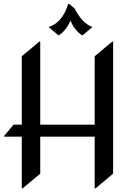

<svg xmlns="http://www.w3.org/2000/svg" viewBox="-20 -977 707 1016"><path d="M340.8 -956.5H345.7L374.5 -932.1Q415.5 -853 469.2 -834L418 -791H413.1Q372.6 -818.4 353 -868.7Q332 -817.9 293 -791H288.1L236.8 -834Q310.5 -856.4 340.8 -956.5ZM95.2 19.5V-253.9H2.4V-258.8L51.8 -317.4H95.2V-679.2L188 -756.8H192.9V-317.4H481V-679.2L573.7 -756.8H578.6V-58.1L485.8 19.5H481V-253.9H192.9V-58.1L100.1 19.5Z"/></svg>

Font: Gothica
Style: Book
Weight: 400
Designer: Wojciech Kalinowski "wmk69" (wmk69@o2.pl)
Foundry: Wojciech Kalinowski "wmk69" (wmk69@o2.pl)
Version: Version 2.1.0; 2021-05-14